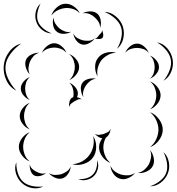

<svg xmlns="http://www.w3.org/2000/svg" viewBox="-96 -979 984 1070"><path d="M779 -743Q813 -737 836.5 -709.5Q860 -682 866 -648Q872 -614 858.5 -580Q845 -546 815 -529Q837 -555 849 -587Q861 -619 856 -646Q852 -673 830 -699.5Q808 -726 779 -743ZM138 -685Q145 -705 165 -721.5Q185 -738 206 -738Q227 -738 247 -721.5Q267 -705 274 -685Q260 -701 241.5 -707.5Q223 -714 206 -714Q189 -714 170.5 -707.5Q152 -701 138 -685ZM-5 -474Q-42 -492 -60.5 -532Q-79 -572 -75 -614Q-71 -655 -44.5 -690.5Q-18 -726 22 -736Q-12 -713 -37 -679.5Q-62 -646 -65 -613Q-69 -580 -51.5 -542Q-34 -504 -5 -474ZM602 -685Q609 -704 628 -720Q647 -736 668 -736Q688 -736 707 -720Q726 -704 733 -684Q720 -700 702 -706Q684 -712 668 -712Q651 -712 633.5 -706.5Q616 -701 602 -685ZM448 -553Q434 -576 434 -606.5Q434 -637 451 -657Q467 -678 496.5 -685.5Q526 -693 551 -685Q525 -684 503.5 -671.5Q482 -659 469 -643Q456 -626 449.5 -602.5Q443 -579 448 -553ZM70 -565Q55 -579 48 -603Q41 -627 49 -646Q57 -664 79 -675Q101 -686 122 -685Q102 -679 90 -665Q78 -651 71 -636Q65 -621 63 -602.5Q61 -584 70 -565ZM289 -678Q311 -670 328 -649.5Q345 -629 345 -606Q345 -583 328 -562Q311 -541 290 -533Q307 -548 314 -568Q321 -588 321 -606Q321 -624 314 -643.5Q307 -663 289 -678ZM740 -669Q759 -662 774.5 -643.5Q790 -625 790 -605Q790 -585 774.5 -566.5Q759 -548 740 -541Q755 -554 760.5 -571.5Q766 -589 766 -605Q766 -621 760.5 -638.5Q755 -656 740 -669ZM70 -422Q51 -429 35.5 -447Q20 -465 20 -486Q20 -506 35.5 -524.5Q51 -543 70 -549Q55 -536 49.5 -519Q44 -502 44 -486Q44 -470 49.5 -452.5Q55 -435 70 -422ZM369 -438Q358 -454 355 -477.5Q352 -501 363 -517Q374 -533 397 -539Q420 -545 439 -540Q420 -538 406 -527Q392 -516 383 -503Q374 -490 369 -473.5Q364 -457 369 -438ZM740 -525Q763 -517 781 -494.5Q799 -472 799 -448Q799 -423 781 -400.5Q763 -378 740 -370Q759 -386 767 -407Q775 -428 775 -448Q775 -467 767 -488.5Q759 -510 740 -525ZM290 -382Q287 -395 291 -411.5Q295 -428 306 -435Q309 -436 312 -437Q314 -446 314 -458Q314 -473 309 -489Q304 -505 290 -518Q308 -511 323 -494Q338 -477 338 -458Q338 -448 333 -437Q349 -434 360 -425Q348 -429 337.5 -424Q327 -419 318 -414Q310 -409 301 -402Q292 -395 290 -382ZM70 -258Q48 -266 31 -287.5Q14 -309 14 -332Q14 -355 31 -376.5Q48 -398 70 -406Q52 -391 45 -371Q38 -351 38 -332Q38 -313 45 -293Q52 -273 70 -258ZM740 -354Q769 -343 790 -315Q811 -287 811 -256Q811 -226 790 -197.5Q769 -169 740 -159Q764 -178 775.5 -205Q787 -232 787 -256Q787 -281 775.5 -307.5Q764 -334 740 -354ZM520 -71Q494 -80 475 -105Q456 -130 456 -158Q456 -184 474 -208Q462 -210 450.5 -217.5Q439 -225 432 -234Q444 -226 456.5 -227.5Q469 -229 481 -232Q492 -236 503 -241.5Q514 -247 520 -261Q520 -252 516 -243Q518 -244 520 -245Q518 -243 516 -241Q508 -220 494 -212Q480 -186 480 -158Q480 -136 489.5 -112Q499 -88 520 -71ZM70 -79Q46 -88 27.5 -111.5Q9 -135 9 -161Q9 -186 27.5 -210Q46 -234 70 -242Q50 -226 41.5 -203.5Q33 -181 33 -161Q33 -140 41.5 -117.5Q50 -95 70 -79ZM423 -221Q440 -195 440 -160.5Q440 -126 422 -101Q404 -76 370.5 -65.5Q337 -55 307 -64Q338 -66 363 -80.5Q388 -95 402 -115Q417 -135 423.5 -163Q430 -191 423 -221ZM740 -143Q755 -126 760.5 -99.5Q766 -73 755 -53Q744 -33 719.5 -22.5Q695 -12 672 -15Q694 -20 709.5 -34Q725 -48 734 -64Q742 -80 745.5 -101Q749 -122 740 -143ZM815 -131Q839 -109 845 -75Q851 -41 839 -12Q827 18 799.5 39Q772 60 740 59Q771 49 796 29Q821 9 830 -15Q839 -39 834.5 -70.5Q830 -102 815 -131ZM445 -86Q455 -65 449.5 -40Q444 -15 427 2Q411 18 386 23.5Q361 29 340 19Q363 21 385 14.5Q407 8 420 -5Q434 -18 440.5 -40Q447 -62 445 -86ZM145 60Q117 75 83.5 69Q50 63 26 41Q3 20 -7 -12.5Q-17 -45 -5 -75Q-6 -43 4 -13Q14 17 33 34Q52 51 82.5 57.5Q113 64 145 60ZM161 -15Q149 -4 129.5 1Q110 6 95 -1Q81 -9 74.5 -28Q68 -47 70 -63Q73 -47 84 -37.5Q95 -28 107 -22Q118 -16 132 -12.5Q146 -9 161 -15ZM656 -15Q643 3 618.5 13.5Q594 24 573 17Q551 11 536 -10.5Q521 -32 520 -55Q529 -34 545.5 -22.5Q562 -11 579 -6Q597 -1 617 -2Q637 -3 656 -15ZM298 -51Q297 -31 284 -11Q271 9 252 15Q232 21 210 11Q188 1 176 -15Q193 -4 211 -4Q229 -4 245 -8Q260 -13 275 -23Q290 -33 298 -51ZM192 -793Q164 -793 140 -811.5Q116 -830 107 -856Q97 -882 103 -911.5Q109 -941 130 -959Q117 -934 112.5 -907Q108 -880 116 -859Q124 -838 145 -820.5Q166 -803 192 -793ZM190 -892Q197 -916 218.5 -936Q240 -956 265 -958Q290 -960 314 -944Q338 -928 349 -905Q331 -923 309 -929.5Q287 -936 267 -934Q247 -932 226 -922Q205 -912 190 -892ZM365 -905Q382 -915 406 -915.5Q430 -916 446 -903Q461 -890 465 -866.5Q469 -843 462 -824Q462 -844 452 -859Q442 -874 430 -884Q418 -895 401.5 -901.5Q385 -908 365 -905ZM486 -913Q520 -912 548.5 -888.5Q577 -865 588 -833Q599 -800 591 -764.5Q583 -729 556 -707Q574 -737 580.5 -770Q587 -803 578 -829Q569 -855 543.5 -877.5Q518 -900 486 -913ZM300 -802Q283 -791 259 -790.5Q235 -790 220 -803Q204 -815 200 -839Q196 -863 202 -882Q203 -862 213 -846.5Q223 -831 235 -821Q247 -811 264 -804.5Q281 -798 300 -802ZM472 -812Q477 -803 479 -789.5Q481 -776 475 -768Q468 -761 454.5 -761.5Q441 -762 432 -765Q441 -765 446.5 -771.5Q452 -778 457 -784Q462 -790 468 -796Q474 -802 472 -812ZM432 -765Q421 -749 400.5 -738Q380 -727 362 -731Q343 -735 329 -753.5Q315 -772 313 -792Q322 -774 337 -766Q352 -758 367 -754Q382 -751 399 -752Q416 -753 432 -765Z"/></svg>

Font: Rubik Puddles
Style: Regular
Weight: 400
Designer: Hubert and Fischer, NaN
Foundry: Hubert and Fischer, NaN
Version: Version 2.200